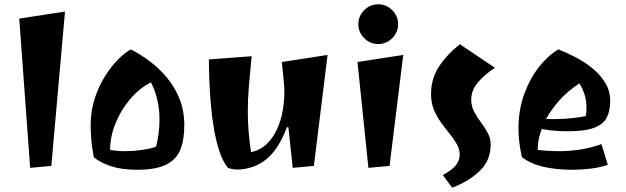

<svg xmlns="http://www.w3.org/2000/svg" viewBox="-20 -770 2929 898"><path d="M121 15 70 -683 284 -716 220 6Z M620 24Q549 24 499.5 7.5Q450 -9 419 -34Q411 -74 407.5 -111.5Q404 -149 404 -184Q404 -254 424.5 -314Q445 -374 475.5 -420.5Q506 -467 538 -497.5Q570 -528 592 -539Q637 -516 681 -483Q725 -450 761.5 -406Q798 -362 820 -307Q842 -252 842 -184Q842 -115 823 -69Q804 -23 756 0.5Q708 24 620 24ZM566 -63Q604 -63 642.5 -68.5Q681 -74 710 -84Q718 -116 722 -148Q726 -180 726 -211Q726 -306 686 -385Q630 -356 587 -304.5Q544 -253 519.5 -191.5Q495 -130 495 -69Q527 -63 566 -63Z M1086 23Q1080 23 1066 20.5Q1052 18 1046 15Q1023 -13 1007 -60.5Q991 -108 981 -165.5Q971 -223 966 -283Q961 -343 959 -397.5Q957 -452 957 -492L1157 -507Q1149 -427 1144 -366Q1139 -305 1139 -249Q1139 -204 1142.5 -158.5Q1146 -113 1154 -58Q1198 -68 1227.5 -96.5Q1257 -125 1275.5 -165.5Q1294 -206 1302 -251Q1310 -296 1310 -339Q1310 -347 1309.5 -358.5Q1309 -370 1306.5 -397.5Q1304 -425 1298 -480L1512 -513L1448 6L1349 15L1329 -175H1322Q1282 -69 1223 -23Q1164 23 1086 23Z M1749 -564Q1711 -564 1683.5 -591.5Q1656 -619 1656 -657Q1656 -695 1683.5 -722.5Q1711 -750 1749 -750Q1787 -750 1814.5 -722.5Q1842 -695 1842 -657Q1842 -619 1814.5 -591.5Q1787 -564 1749 -564ZM1703 15 1652 -480 1866 -513 1802 6Z M2095 108 2051 49Q2098 23 2114 0.5Q2130 -22 2130 -46Q2130 -72 2116.5 -96Q2103 -120 2083 -144.5Q2063 -169 2043 -196.5Q2023 -224 2009.5 -256.5Q1996 -289 1996 -329Q1996 -403 2034 -460Q2072 -517 2131 -563L2295 -453Q2247 -422 2215.5 -385Q2184 -348 2184 -304Q2184 -274 2197.5 -248Q2211 -222 2229.5 -197.5Q2248 -173 2261.5 -147.5Q2275 -122 2275 -94Q2275 -22 2226 27Q2177 76 2095 108Z M2659 24Q2581 24 2521 10Q2461 -4 2421 -35Q2412 -75 2408.5 -107.5Q2405 -140 2405 -169Q2405 -258 2432.5 -332Q2460 -406 2503 -459.5Q2546 -513 2592 -539Q2633 -523 2675.5 -500.5Q2718 -478 2754 -448Q2790 -418 2812 -380.5Q2834 -343 2834 -298Q2834 -251 2817.5 -219.5Q2801 -188 2758 -172Q2715 -156 2634 -156Q2600 -156 2568.5 -159Q2537 -162 2514 -167Q2495 -120 2495 -69Q2518 -66 2545 -64.5Q2572 -63 2597 -63Q2644 -63 2693.5 -70.5Q2743 -78 2793 -96L2823 1Q2783 14 2741 19Q2699 24 2659 24ZM2576 -213Q2614 -213 2652.5 -217Q2691 -221 2720 -227Q2723 -247 2723 -265Q2723 -301 2713.5 -329.5Q2704 -358 2690 -380Q2634 -343 2597.5 -302Q2561 -261 2534 -214Q2544 -213 2555 -213Q2566 -213 2576 -213Z"/></svg>

Font: Joti One
Style: Regular
Weight: 400
Designer: Eduardo Rodriguez Tunni
Foundry: Eduardo Rodriguez Tunni
Version: Version 1.002; ttfautohint (v1.8.4.7-5d5b);gftools[0.9.24]